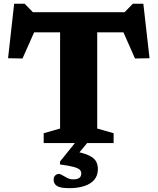

<svg xmlns="http://www.w3.org/2000/svg" viewBox="-20 -763 840 1024"><path d="M300.5 -667.5H498.5V-77.5L586 -52.5V0H213V-52.5L300.5 -77.5ZM668.5 -590.5H127L182 -635.5L100 -451L23 -452.5L55.5 -743H111.5L173 -680L102 -698H693.5L627 -680L688.5 -743H744.5L777.5 -452.5L700 -451L618.5 -635.5ZM350.5 240.5Q301.5 240.5 283.8 228.8Q266 217 266 196Q266 180.5 274.8 172.5Q283.5 164.5 293.5 164.5Q301.5 164.5 313 171.8Q324.5 179 339 186.2Q353.5 193.5 369.5 193.5Q392.5 193.5 403 185.8Q413.5 178 413.5 162Q413.5 150.5 405.2 142.2Q397 134 372.8 127.2Q348.5 120.5 300 114V98.5L396.5 -21H462L365 96.5L362.5 41.5Q421.5 51 451.5 64.8Q481.5 78.5 491.8 96.8Q502 115 502 138.5Q502 173 483 195.5Q464 218 429.8 229.2Q395.5 240.5 350.5 240.5Z"/></svg>

Font: Newsreader 9pt
Style: Bold
Weight: 700
Designer: Hugues Gentile
Foundry: Production Type
Version: Version 1.003